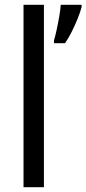

<svg xmlns="http://www.w3.org/2000/svg" viewBox="-20 -831 360 800"><path d="M163 -51H78V-811H163ZM320 -802Q315 -782 304 -754.5Q293 -727 279 -699Q265 -671 251 -651H205V-663Q210 -679 216 -706.5Q222 -734 227 -763Q232 -792 233 -811H320Z"/></svg>

Font: Noto Sans Tamil UI SemiCondensed
Style: Regular
Weight: 400
Width: 4
Designer: Jelle Bosma - Monotype Design Team
Foundry: Monotype Imaging Inc.
Version: Version 2.004; ttfautohint (v1.8.4.7-5d5b)